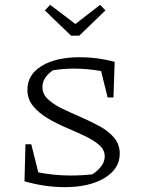

<svg xmlns="http://www.w3.org/2000/svg" viewBox="-20 -764 590 792"><path d="M247 8Q206 8 165 2Q124 -4 81 -16L85 -169H109L138 -53Q169 -47 202 -43.5Q235 -40 271 -40Q319 -40 361 -45Q382 -58 397 -77.5Q412 -97 412 -119Q412 -146 389 -166Q366 -186 330 -203Q294 -220 253 -237.5Q212 -255 176 -276.5Q140 -298 116.5 -326.5Q93 -355 93 -394Q93 -456 152 -492Q211 -528 310 -528Q381 -528 453 -509L448 -362H424L397 -471Q339 -481 285 -481Q242 -481 199 -474Q181 -463 168 -445Q155 -427 155 -405Q155 -376 178 -354.5Q201 -333 237.5 -315.5Q274 -298 314.5 -280.5Q355 -263 391.5 -243Q428 -223 451 -195.5Q474 -168 474 -130Q474 -68 411.5 -30Q349 8 247 8ZM273 -617 165 -721 187 -744 291 -665 393 -744 415 -721 307 -617Z"/></svg>

Font: Piazzolla SC Light
Style: Regular
Weight: 300
Designer: Juan Pablo del Peral
Foundry: Huerta Tipografica
Version: Version 1.330